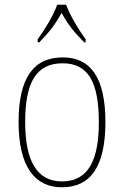

<svg xmlns="http://www.w3.org/2000/svg" viewBox="-20 -786 527 816"><path d="M140 -619V-606H147C192 -652 214 -682 242 -731C269 -682 292 -652 338 -606H344V-619C316 -657 277 -721 261 -766H223C208 -721 168 -657 140 -619ZM243 10C364 10 428 -77 428 -267C428 -455 366 -542 247 -542C121 -542 59 -453 59 -267C59 -78 128 10 243 10ZM243 -15C135 -15 87 -106 87 -267C87 -433 132 -517 246 -517C355 -517 400 -437 400 -267C400 -111 359 -15 243 -15Z"/></svg>

Font: Noto Serif Devanagari SemiCondensed Thin
Style: Regular
Weight: 100
Width: 4
Designer: Universal Thirst, Indian Type Foundry and the Monotype Design Team
Foundry: Monotype Imaging Inc.
Version: Version 2.004